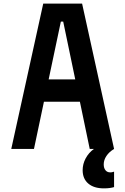

<svg xmlns="http://www.w3.org/2000/svg" viewBox="-20 -820 690 1057"><path d="M42 0 218 -800H432L608 0H474L328 -701H315L167 0ZM161 -260V-383H488V-260ZM552 217Q497 217 466 190.5Q435 164 435 117Q435 83 451.5 52Q468 21 497 0L550 -2L608 0Q581 16 566 38.5Q551 61 551 85Q551 105 560.5 117Q570 129 587 129Q594 129 599 127.5Q604 126 608 125V210Q598 213 584.5 215Q571 217 552 217Z"/></svg>

Font: Martian Mono SemiCondensed Medium
Style: Regular
Weight: 500
Width: 4
Designer: Roman Shamin
Foundry: Evil Martians
Version: Version 1.000